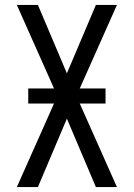

<svg xmlns="http://www.w3.org/2000/svg" viewBox="-20 -755 540 775"><path d="M48 0 198 -337H94V-398H198L48 -735H133L250 -459L367 -735H452L302 -398H406V-337H302L452 0H367L250 -276L133 0Z"/></svg>

Font: Iosevka
Style: Regular
Weight: 400
Monospace: yes
Designer: Belleve Invis
Foundry: Belleve Invis
Version: Version 33.2.3; ttfautohint (v1.8.4)